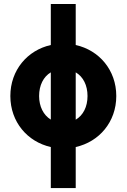

<svg xmlns="http://www.w3.org/2000/svg" viewBox="-20 -743 645 978"><path d="M32.7 -253.9C32.7 -121.6 120.1 -20.5 238.8 5.9V214.8H365.7V5.9C484.9 -20.5 572.3 -121.6 572.3 -253.9C572.3 -386.2 484.9 -487.3 365.7 -513.7V-722.7H238.8V-513.7C120.1 -487.3 32.7 -386.2 32.7 -253.9ZM425.8 -253.9C425.8 -199.2 403.8 -155.8 365.7 -133.3V-374.5C403.8 -352.1 425.8 -308.6 425.8 -253.9ZM179.2 -253.9C179.2 -308.6 201.2 -352.1 238.8 -374.5V-133.8C201.2 -156.7 179.2 -200.7 179.2 -253.9Z"/></svg>

Font: Giphurs ExtraBold
Style: Regular
Weight: 800
Version: Version 1.000